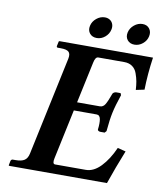

<svg xmlns="http://www.w3.org/2000/svg" viewBox="-88 -871 801 943"><g transform="rotate(10 312.5 -400.0)"><path d="M358.9 -799.8Q373.5 -799.8 384.3 -792.7Q395 -785.6 399.4 -773.2Q403.8 -760.7 400.4 -746.1Q395.5 -723.6 377.2 -708.3Q358.9 -692.9 336.2 -692.9Q313.5 -692.9 301 -708.3Q288.6 -723.6 293.5 -746.1Q298.3 -768.6 317.4 -784.2Q336.4 -799.8 358.9 -799.8ZM489 -708.3Q476.6 -723.6 481.4 -746.1Q486.3 -768.6 505.4 -784.2Q524.4 -799.8 546.9 -799.8Q569.3 -799.8 581.3 -784.2Q593.3 -768.6 588.6 -746.1Q584 -723.6 565.4 -708.3Q546.9 -692.9 524.2 -692.9Q501.5 -692.9 489 -708.3ZM22 0 19.5 -2 23.9 -23.9Q25.9 -32.7 34.2 -33.2H47.9Q77.6 -33.2 92.5 -43.2Q107.4 -53.2 112.3 -77.1L216.8 -568.8Q221.7 -592.8 211.4 -602.8Q201.2 -612.8 171.4 -612.8H157.2Q149.4 -612.8 150.9 -621.1L155.8 -644L159.2 -646H625.5Q613.3 -561.5 611.8 -483.9L569.8 -475.1Q568.4 -499 565.2 -516.8Q562 -534.7 554.4 -555.9Q546.9 -577.1 530.5 -588.6Q514.2 -600.1 490.7 -600.1H360.4Q346.2 -600.1 340.3 -570.8L296.4 -365.2H409.7Q426.3 -365.2 436 -381.3Q445.8 -397.5 459.5 -436Q460.4 -439.5 465.8 -443.1Q471.2 -446.8 478 -446.8H499L502.9 -437Q483.9 -380.9 476.1 -344.2Q468.8 -310.5 463.4 -251L455.6 -242.2H434.6Q427.7 -242.2 423.8 -245.4Q419.9 -248.5 420.4 -252Q424.3 -282.7 420.9 -303Q417.5 -323.2 400.9 -323.2H287.6L234.9 -75.2Q228.5 -46.4 242.7 -45.9H396Q435.1 -45.9 470.5 -82.8Q505.9 -119.6 532.2 -179.2L572.8 -168.9Q538.1 -82.5 509.8 0Z"/></g></svg>

Font: Linux Libertine Slanted
Style: Semibold Slanted
Weight: 600
Designer: Philipp H. Poll
Foundry: Philipp H. Poll
Version: Version 5.1.1